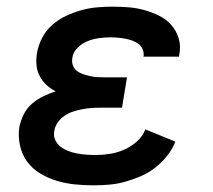

<svg xmlns="http://www.w3.org/2000/svg" viewBox="-20 -548 640 576"><path d="M260 8Q231 8 203 5Q175 2 149 -6Q123 -14 100 -28Q77 -42 61.5 -63Q46 -84 40 -111.5Q34 -139 38 -167Q42 -186 51 -204.5Q60 -223 75.5 -236.5Q91 -250 109.5 -259Q128 -268 147 -274Q131 -282 119 -293.5Q107 -305 99 -320Q91 -335 89.5 -353Q88 -371 91 -389Q95 -412 106.5 -434.5Q118 -457 137 -473.5Q156 -490 178.5 -500.5Q201 -511 224.5 -517.5Q248 -524 271.5 -526Q295 -528 318 -528Q343 -528 367 -526Q391 -524 414 -517.5Q437 -511 458 -500.5Q479 -490 494 -473Q509 -456 516 -433Q523 -410 518 -385L517 -378H410L411 -380Q412 -391 407.5 -401Q403 -411 394.5 -417Q386 -423 376 -426.5Q366 -430 355.5 -432Q345 -434 333.5 -435Q322 -436 311 -436Q294 -436 276.5 -433.5Q259 -431 242.5 -424.5Q226 -418 212.5 -404.5Q199 -391 197 -374Q195 -363 198.5 -352.5Q202 -342 210.5 -335.5Q219 -329 229.5 -325.5Q240 -322 251 -319.5Q262 -317 273.5 -316.5Q285 -316 296 -316H361L346 -225H281Q268 -225 254.5 -224Q241 -223 227.5 -220.5Q214 -218 200 -213.5Q186 -209 174 -201Q162 -193 153.5 -181Q145 -169 143 -156Q140 -141 145.5 -128.5Q151 -116 161.5 -108Q172 -100 185 -95Q198 -90 211.5 -87.5Q225 -85 239 -84Q253 -83 267 -83Q288 -83 310 -86.5Q332 -90 352.5 -99Q373 -108 390.5 -123.5Q408 -139 416 -160L506 -123Q497 -100 481 -80Q465 -60 445 -44.5Q425 -29 401.5 -19Q378 -9 354.5 -2.5Q331 4 307 6Q283 8 260 8Z"/></svg>

Font: Iosevka Semibold Extended
Style: Italic
Weight: 600
Width: 7
Italic angle: -9°
Monospace: yes
Designer: Belleve Invis
Foundry: Belleve Invis
Version: Version 32.5.0; ttfautohint (v1.8.4)